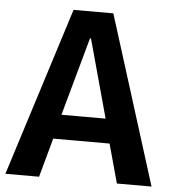

<svg xmlns="http://www.w3.org/2000/svg" viewBox="-56 -737 700 784"><g transform="rotate(5 294.5 -345.5)"><path d="M408 -160H177L133 0H-5L214 -691H377L594 0H452ZM202 -260H383L295 -581H291Z"/></g></svg>

Font: Qnwhxotralxmqkhsjrfbfhwcoqn
Style: Regular
Weight: 500
Designer: Carrois Corporate & Edenspiekermann
Foundry: Carrois Corporate GbR & Edenspiekermann AG
Version: Version 2.001